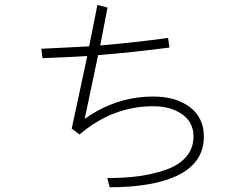

<svg xmlns="http://www.w3.org/2000/svg" viewBox="-20 -748 1040 796"><path d="M386.7 -519.5 331.1 -254.9Q460.9 -347.7 615.2 -347.7Q710.9 -347.7 768.1 -303.2Q825.2 -258.8 825.2 -182.6Q825.2 -77.1 723.6 -24.4Q622.1 28.3 434.6 28.3L424.8 -9.8Q498 -9.8 558.1 -18.1Q618.2 -26.4 670.9 -45.4Q723.6 -64.5 752.9 -99.1Q782.2 -133.8 782.2 -182.6Q782.2 -241.2 734.9 -274.4Q687.5 -307.6 615.2 -307.6Q447.3 -307.6 309.6 -190.4L277.3 -214.8L341.8 -515.6Q335 -514.6 156.2 -506.8L151.4 -545.9Q320.3 -553.7 349.6 -555.7L383.8 -727.5L425.8 -716.8L395.5 -559.6Q536.1 -571.3 676.8 -590.8L682.6 -550.8Q524.4 -530.3 386.7 -519.5Z"/></svg>

Font: Gothic A1 ExtraLight
Style: Regular
Weight: 275
Designer: HanYang I&C Co.,Ltd.
Foundry: HanYang I&C Co.,Ltd.
Version: Version 2.50